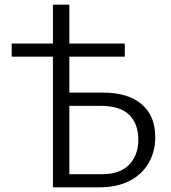

<svg xmlns="http://www.w3.org/2000/svg" viewBox="-20 -798 730 818"><path d="M29.8 -556.7V-612.5H511.7V-556.7ZM205.5 0V-778H275.4V-55.8H414.7Q491 -55.8 530.1 -96.3Q569.3 -136.7 569.3 -203.5Q569.3 -269.9 530.8 -308.5Q492.4 -347.1 406.2 -347.1H251.3V-403.5H418.2Q525.5 -403.5 583.5 -354Q641.4 -304.6 641.4 -214.5Q641.4 -151.4 612.7 -102.7Q584.1 -54 531.1 -27Q478.2 0 403.8 0Z"/></svg>

Font: Ysabeau
Style: Bold
Weight: 700
Designer: Christian Thalmann (Catharsis Fonts)
Version: Version 2.000;gftools[0.9.27.dev2+g8671c4b]